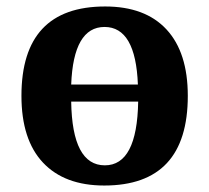

<svg xmlns="http://www.w3.org/2000/svg" viewBox="-20 -569 653 599"><path d="M305.2 9.8Q181.2 9.8 114 -61.8Q46.9 -133.3 46.9 -270Q46.9 -548.8 308.1 -548.8Q433.1 -548.8 499.5 -477.1Q565.9 -405.3 565.9 -270Q565.9 9.8 305.2 9.8ZM202.1 -305.2H410.2Q403.3 -484.9 306.2 -484.9Q209 -484.9 202.1 -305.2ZM411.1 -252H202.1Q205.1 -53.2 307.1 -53.2Q407.7 -53.2 411.1 -252Z"/></svg>

Font: Droids
Style: b
Weight: 700
Foundry: Ascender Corporation
Version: Version 1.00 build 113